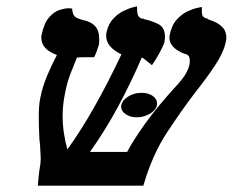

<svg xmlns="http://www.w3.org/2000/svg" viewBox="-20 -584 732 604"><path d="M362 -254Q365 -269 383.5 -280.5Q402 -292 425 -292Q446 -292 460 -282.5Q474 -273 474 -259V-254Q471 -238 452 -226.5Q433 -215 410 -215Q389 -215 375 -225Q361 -235 361 -249Q361 -252 362 -254ZM690 -451Q683 -418 656 -377.5Q629 -337 594 -293Q552 -238 505.5 -167.5Q459 -97 431 0H99Q100 -16 101.5 -27.5Q103 -39 104 -49Q106 -59 107 -67.5Q108 -76 108 -83V-88Q107 -104 106.5 -118Q106 -132 104 -145Q103 -165 102.5 -183.5Q102 -202 102 -218Q102 -234 103 -248.5Q104 -263 107 -277Q114 -312 128.5 -346.5Q143 -381 159 -411Q110 -429 110 -465Q110 -467 110 -470Q110 -473 111 -475Q119 -512 134.5 -529.5Q150 -547 167 -552.5Q184 -558 195 -558Q200 -558 203.5 -557.5Q207 -557 207 -557Q208 -540 214.5 -533Q221 -526 241 -521Q292 -511 292 -464Q292 -460 292 -454.5Q292 -449 291 -443Q289 -436 284.5 -423.5Q280 -411 276 -404Q265 -404 247.5 -404Q230 -404 223 -403H222Q212 -379 201.5 -351.5Q191 -324 185 -293Q181 -274 179 -255.5Q177 -237 177 -219Q177 -192 181 -165.5Q185 -139 192 -114Q234 -172 276.5 -247Q319 -322 362 -413Q314 -436 314 -471Q314 -478 315 -482Q321 -509 336 -525Q351 -541 368.5 -549.5Q386 -558 398.5 -561Q411 -564 411 -564Q411 -538 415.5 -533Q420 -528 424 -526Q426 -526 428.5 -525.5Q431 -525 432 -525Q433 -524 434 -523.5Q435 -523 436 -523Q456 -519 477.5 -508.5Q499 -498 499 -468Q499 -464 498.5 -460Q498 -456 497 -451Q495 -442 482 -418Q469 -394 458 -379Q441 -393 435 -397.5Q429 -402 426 -403Q393 -326 352.5 -250.5Q312 -175 263 -106H380Q398 -141 436.5 -195Q475 -249 542 -322Q570 -353 576 -381Q577 -385 577 -388Q577 -391 577 -393Q577 -406 571.5 -410Q566 -414 562 -415V-414Q513 -433 513 -465Q513 -471 514 -474Q520 -505 536 -522.5Q552 -540 570.5 -548.5Q589 -557 602 -559.5Q615 -562 615 -562V-551Q615 -536 618.5 -532.5Q622 -529 626 -527Q633 -526 635 -524H633Q633 -524 633.5 -523.5Q634 -523 635 -523Q645 -520 658 -514Q671 -508 681.5 -496.5Q692 -485 692 -465Q692 -461 691.5 -458Q691 -455 690 -451Z"/></svg>

Font: Libertinus Serif Semibold Italic
Style: Regular
Weight: 600
Italic angle: -11.5°
Designer: Philipp H. Poll, Khaled Hosny
Foundry: Caleb Maclennan
Version: Version 7.051;RELEASE